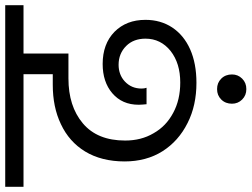

<svg xmlns="http://www.w3.org/2000/svg" viewBox="-161 -646 963 735"><g transform="rotate(-90 320.5 -278.5)"><path d="M388 -498C388 -498 483 -498 483 -498C483 -498 483 -670 483 -670C483 -670 668 -670 668 -670C668 -670 668 -740 668 -740C668 -740 -27 -740 -27 -740C-27 -740 -27 -670 -27 -670C-27 -670 404 -670 404 -670C404 -670 404 -558 404 -558C404 -558 364 -558 364 -558C364 -558 364 -558 364 -558C307 -558 257 -548 213 -527C168 -506 133 -475 108 -434C83 -393 70 -342 70 -283C70 -283 70 -283 70 -283C70 -228 83 -179 109 -138C135 -97 171 -65 217 -42C262 -19 314 -8 371 -8C371 -8 371 -8 371 -8C420 -8 463 -16 499 -32C535 -48 563 -71 583 -101C602 -130 612 -164 612 -203C612 -203 612 -203 612 -203C612 -252 597 -291 566 -322C535 -352 494 -367 443 -367C443 -367 443 -367 443 -367C398 -367 360 -355 331 -330C302 -305 287 -272 287 -229C287 -229 287 -229 287 -229C287 -221 288 -211 289 -199C289 -199 352 -199 352 -199C352 -199 352 -199 352 -199C350 -204 349 -211 349 -218C349 -218 349 -218 349 -218C349 -244 358 -265 376 -282C393 -298 415 -306 440 -306C440 -306 440 -306 440 -306C469 -306 493 -296 512 -277C531 -258 540 -233 540 -203C540 -203 540 -203 540 -203C540 -164 524 -132 493 -107C461 -82 421 -70 372 -70C372 -70 372 -70 372 -70C328 -70 289 -79 256 -97C222 -115 196 -140 178 -172C159 -204 150 -240 150 -281C150 -281 150 -281 150 -281C150 -352 172 -406 216 -443C260 -480 317 -498 388 -498ZM403 128C403 128 403 128 403 128C403 112 398 98 387 87C376 76 363 71 347 71C347 71 347 71 347 71C331 71 318 76 307 87C296 98 291 112 291 128C291 128 291 128 291 128C291 143 296 156 307 167C318 178 331 183 347 183C347 183 347 183 347 183C363 183 376 178 387 167C398 156 403 143 403 128Z"/></g></svg>

Font: Girnar Poppins
Style: Regular
Weight: 500
Designer: Ninad Kale (Devanagari), Jonny Pinhorn (Latin)
Foundry: Indian Type Foundry
Version: ""